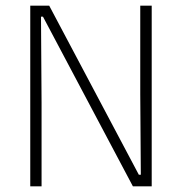

<svg xmlns="http://www.w3.org/2000/svg" viewBox="-20 -659 643 679"><path d="M154 -639 471 -41H478L476 -326.5V-639H516.5V0H450L132 -600H125L127 -296V0H87V-639Z"/></svg>

Font: Anek Latin Medium ExtraLight
Style: Regular
Weight: 250
Version: Version 1.003